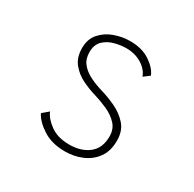

<svg xmlns="http://www.w3.org/2000/svg" viewBox="-121 -642 792 783"><g transform="rotate(30 275.0 -250.5)"><path d="M274 11Q211 11 168.5 -17Q126 -45 111.5 -75.5L140.5 -100Q151 -72.5 185.8 -47.2Q220.5 -22 275 -22Q331 -22 366.2 -49.8Q401.5 -77.5 401.5 -133Q401.5 -167 381 -189.2Q360.5 -211.5 329.5 -225.5Q298.5 -239.5 267 -249Q235 -258 202 -274Q169 -290 146.5 -317.8Q124 -345.5 124 -389.5Q124 -432 147.8 -459Q171.5 -486 207.5 -499Q243.5 -512 281 -512Q337.5 -512 375 -486.5Q412.5 -461 423.5 -432L396 -411Q385.5 -440.5 354 -459.8Q322.5 -479 281 -479Q256 -479 227.2 -471.5Q198.5 -464 178.5 -444.8Q158.5 -425.5 158.5 -389.5Q158.5 -358 175.5 -337Q192.5 -316 220 -302.2Q247.5 -288.5 280 -279Q313 -269.5 349.2 -252.8Q385.5 -236 411 -207.5Q436.5 -179 436.5 -133Q436.5 -84 413.5 -52.2Q390.5 -20.5 353.5 -4.8Q316.5 11 274 11Z"/></g></svg>

Font: Trispace SemiCondensed Thin
Style: Regular
Weight: 100
Width: 4
Designer: Tyler Finck
Foundry: Etcetera Type Company
Version: Version 1.210; ttfautohint (v1.8.3)